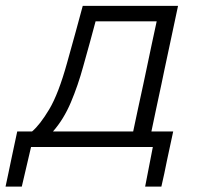

<svg xmlns="http://www.w3.org/2000/svg" viewBox="-92 -516 690 674"><path d="M-72.5 139Q-67.5 115.5 -62.5 92Q-57.5 68.5 -52.5 44Q-47.5 19.5 -42 -5.5Q-36.5 -30.5 -31.5 -54.5H20.5Q48 -77.5 80.8 -132.2Q113.5 -187 143.5 -295.5Q161 -358.5 173.8 -404.5Q186.5 -450.5 198.5 -495.5H533Q521 -439.5 510 -387.2Q499 -335 485 -270L474.5 -219.5Q464.5 -172 456 -133Q447.5 -94 439.5 -54.5H516Q505.5 -6.5 494.5 45.5Q489.5 70 484.8 92.8Q480 115.5 474.5 139H417.5L444.5 0H17L-15.5 139ZM200 -282.5Q182 -216.5 156.8 -156.8Q131.5 -97 94 -54.5H375.5Q384 -94 392.2 -133.2Q400.5 -172.5 411 -220L421.5 -269.5Q432 -319 440.5 -359.8Q449 -400.5 458 -441H243.5Q234 -405 223.8 -368Q213.5 -331 200 -282.5Z"/></svg>

Font: Commissioner Light
Style: Italic
Weight: 300
Italic angle: -12°
Designer: Kostas Bartsokas
Foundry: Kostas Bartsokas
Version: Version 1.000; ttfautohint (v1.8.3)